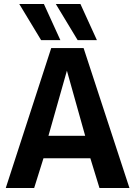

<svg xmlns="http://www.w3.org/2000/svg" viewBox="-20 -947 680 967"><path d="M9 0 238 -705H401L632 0H481L435 -150H199L152 0ZM224 -263H409L317 -591ZM371 -745 261 -927H385L468 -745ZM187 -745 77 -927H201L284 -745Z"/></svg>

Font: Georama ExtraCondensed Thin SemiBold
Style: Regular
Weight: 600
Version: Version 1.001